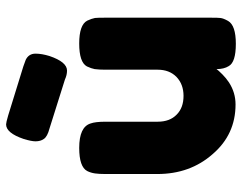

<svg xmlns="http://www.w3.org/2000/svg" viewBox="-104 -710 813 646"><g transform="rotate(-90 303.0 -387.5)"><path d="M274 -2Q314 -2 348 -24Q363 -34 375 -46Q390 -61 393 -66Q393 -41 403 -25Q416 -1 478 -1Q540 -1 555 -27Q564 -43 565 -53Q566 -60 566 -86V-440Q566 -467 565 -475Q563 -486 556 -501Q542 -528 479 -528Q416 -528 402 -502Q395 -487 393 -476Q391 -460 391 -441V-264Q391 -225 367 -201Q342 -177 303 -177Q263 -177 240 -200Q216 -223 216 -264V-439Q216 -474 210 -490Q198 -528 128 -528Q64 -528 50 -501Q44 -489 42 -475Q40 -461 40 -440V-265Q40 -155 107 -79Q173 -2 274 -2ZM388 -569Q417 -569 437 -628Q445 -654 445 -675Q445 -698 424 -708Q414 -712 402 -716L237 -767Q213 -774 207 -774Q178 -774 158 -715Q150 -689 150 -675Q150 -658 158 -647Q166 -635 193 -628L358 -576Q373 -569 388 -569Z"/></g></svg>

Font: FredokaOneMacrons
Style: Regular
Weight: 500
Designer: ""
Foundry: ""
Version: ""